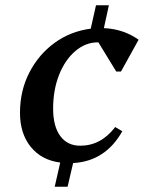

<svg xmlns="http://www.w3.org/2000/svg" viewBox="-20 -710 547 730"><path d="M188 0 209 -92Q138 -101 97 -151.5Q56 -202 56 -281Q56 -365 91.5 -434Q127 -503 187.5 -547Q248 -591 325 -601L345 -690H394L375 -603Q449 -600 507 -559L440 -438H422L354 -549H352Q305 -549 266 -515.5Q227 -482 204.5 -425Q182 -368 182 -297Q182 -230 209 -193Q236 -156 285 -156Q364 -156 418 -227L445 -211Q381 -97 258 -90L237 0Z"/></svg>

Font: Platypi Medium
Style: Italic
Weight: 500
Italic angle: -13°
Designer: David Sargent
Foundry: Bolt Cutter Type
Version: Version 1.200; ttfautohint (v1.8.4.7-5d5b)